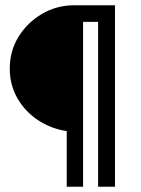

<svg xmlns="http://www.w3.org/2000/svg" viewBox="-20 -708 533 728"><path d="M233 0V-211Q173 -220 124 -252.5Q75 -285 46 -335.5Q17 -386 17 -448Q17 -515 50.5 -569Q84 -623 139.5 -655.5Q195 -688 261 -688H416V0H352V-625H295V0Z"/></svg>

Font: Teachers ExtraBold
Style: Regular
Weight: 800
Designer: Alfredo Marco Pradil, Chank Diesel
Version: Version 1.001